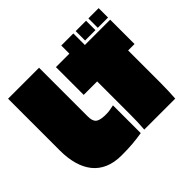

<svg xmlns="http://www.w3.org/2000/svg" viewBox="-175 -974 1271 1271"><g transform="rotate(-45 460.0 -338.5)"><path d="M496 -215V45Q454 52 409 56Q364 60 303 60Q234 60 183.5 38Q133 16 100.5 -25Q68 -66 52 -123.5Q36 -181 36 -252V-737H326V-281Q326 -241 342.5 -224Q359 -207 408 -205Q434 -204 454 -207Q474 -210 496 -215ZM884 -401H824V-95Q824 -53 822.5 -21Q821 11 819 45H529Q532 7 533 -23.5Q534 -54 534 -92V-401H408V-661H534V-737H647V-629H884ZM884 -649H788V-737H884ZM766 -649H669V-737H766Z"/></g></svg>

Font: ChangwonDangamAsac Bold
Style: Regular
Weight: 700
Designer: Choi Chi-young, Lee Youngbeen, Kim Jungjin, Yoon Jihee, Han Dohee
Foundry: YoonDesign Inc.
Version: Version 1.010;Build 20210623